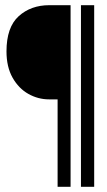

<svg xmlns="http://www.w3.org/2000/svg" viewBox="-20 -720 412 740"><path d="M252 0H202V-337H169Q127 -337 89.5 -358Q52 -379 28.5 -420.5Q5 -462 5 -522Q5 -615 52 -657.5Q99 -700 170 -700H252ZM292 -700H343V0H292Z"/></svg>

Font: Phudu ExtraBold
Style: Regular
Weight: 800
Version: Version 1.005;gftools[0.9.23]